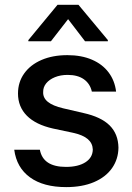

<svg xmlns="http://www.w3.org/2000/svg" viewBox="-20 -766 550 797"><path d="M260.7 -455.1Q231.4 -455.1 208 -445.6Q184.6 -436 171.6 -419.9Q158.7 -403.8 159.2 -383.8Q158.2 -359.9 178.5 -343.3Q198.7 -326.7 242.2 -316.4L326.2 -296.9Q399.4 -280.8 435.1 -245.4Q470.7 -210 471.7 -153.3Q471.2 -105.5 445.1 -68.1Q418.9 -30.8 370.1 -10Q321.3 10.7 254.9 10.7Q160.2 10.7 104.5 -29.8Q48.8 -70.3 39.1 -144.5H145.5Q158.7 -73.2 253.9 -73.2Q304.7 -73.2 334.7 -92.5Q364.7 -111.8 365.2 -145.5Q364.3 -171.4 344.5 -188.5Q324.7 -205.6 283.2 -214.8L200.2 -232.4Q128.4 -248.5 91.6 -285.6Q54.7 -322.8 54.7 -377.9Q54.7 -424.8 80.3 -460.9Q106 -497.1 152.3 -517.1Q198.7 -537.1 259.8 -537.1Q317.9 -537.1 361.6 -518.3Q405.3 -499.5 430.9 -465.3Q456.5 -431.2 461.9 -385.7H361.3Q354 -418.5 328.4 -436.8Q302.7 -455.1 260.7 -455.1ZM262.7 -686.5 191.4 -594.7H97.7V-599.6L218.8 -746.1H305.7L427.7 -599.6V-594.7H333Z"/></svg>

Font: Pretendard GOV Medium
Style: Regular
Weight: 500
Designer: Base glyphs from Inter by Rasmus Andersson; Hangeul glyphs from Noto Sans CJK(Source Han Sans) by Jang Soo-young and Kan
Foundry: Kil Hyung-jin
Version: Version 1.309